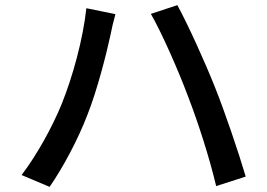

<svg xmlns="http://www.w3.org/2000/svg" viewBox="-20 -729 1040 747"><path d="M219 -322C184 -237 127 -131 64 -48L173 -2C227 -80 284 -188 320 -282C359 -380 395 -524 409 -589C413 -611 422 -649 429 -674L316 -697C303 -577 263 -430 219 -322ZM712 -353C753 -246 795 -115 821 -5L936 -42C908 -137 855 -293 817 -388C777 -489 711 -634 670 -709L567 -675C610 -600 673 -457 712 -353Z"/></svg>

Font: Noto Sans CJK JP Medium
Style: Regular
Weight: 500
Designer: Ryoko NISHIZUKA (kana & ideographs); Paul D. Hunt (Latin, Greek & Cyrillic); Wenlong ZHANG (bopomofo); Sandoll Communica
Foundry: Adobe Systems Incorporated
Version: Version 1.004;PS 1.004;hotconv 1.0.82;makeotf.lib2.5.63406